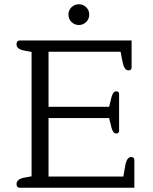

<svg xmlns="http://www.w3.org/2000/svg" viewBox="-20 -886 724 906"><path d="M303 -817Q303 -838 317.5 -852Q332 -866 352 -866Q372 -866 386.5 -852Q401 -838 401 -817Q401 -796 386.5 -782Q372 -768 352 -768Q332 -768 317.5 -782Q303 -796 303 -817ZM58 -17Q58 -41 96 -48L129 -54V-641L96 -647Q76 -651 67 -658Q58 -665 58 -678Q58 -686 62 -690.5Q66 -695 72 -695H601V-568Q601 -554 586 -554Q566 -554 558 -595L549 -642H209V-382H495L506 -427Q513 -455 529 -455Q542 -455 542 -442V-270Q542 -256 529 -256Q513 -256 506 -284L495 -329H209V-53H562L571 -104Q578 -145 599 -145Q614 -145 614 -130V0H72Q66 0 62 -4.5Q58 -9 58 -17Z"/></svg>

Font: Maitree
Style: Regular
Weight: 400
Designer: CadsonDemak Team
Foundry: CadsonDemak
Version: Version 1.001